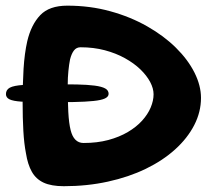

<svg xmlns="http://www.w3.org/2000/svg" viewBox="-38 -630 742 662"><path d="M117.5 -277.5Q66 -277.5 36.5 -279.5Q7 -281.5 -5.2 -287.5Q-17.5 -293.5 -17.5 -305.5Q-17.5 -320.5 -4 -327.8Q9.5 -335 43 -337.2Q76.5 -339.5 137.5 -339.5Q189 -339.5 226.5 -338.8Q264 -338 288.5 -334.8Q313 -331.5 324.8 -325Q336.5 -318.5 336.5 -306.5Q336.5 -296.5 323.8 -290.5Q311 -284.5 284 -281.8Q257 -279 215.8 -278.2Q174.5 -277.5 117.5 -277.5ZM182 12Q139 12 112.5 -0.2Q86 -12.5 71.8 -37.8Q57.5 -63 51.5 -101.5Q45 -134.5 42.5 -178.8Q40 -223 40 -277Q40 -338.5 43.2 -392.2Q46.5 -446 56 -488Q69.5 -545 100.8 -577.8Q132 -610.5 194 -610.5Q272.5 -610.5 342.2 -591.2Q412 -572 469.5 -539.2Q527 -506.5 568.5 -465.5Q610 -424.5 632.5 -379.8Q655 -335 655 -292.5Q655 -244 631.8 -198.8Q608.5 -153.5 566 -115Q523.5 -76.5 464.8 -48Q406 -19.5 334.2 -3.8Q262.5 12 182 12ZM250 -137Q297 -137 335.2 -147.2Q373.5 -157.5 402.8 -174.8Q432 -192 451.8 -213.8Q471.5 -235.5 481.5 -259.2Q491.5 -283 491.5 -305Q491.5 -325 479.8 -347.2Q468 -369.5 446 -390.8Q424 -412 393 -429.2Q362 -446.5 323.2 -456.8Q284.5 -467 239.5 -467Q225.5 -467 217 -456Q208.5 -445 203.5 -425Q200 -407.5 197.8 -385Q195.5 -362.5 195.5 -337.5Q195.5 -283 197.5 -244.2Q199.5 -205.5 205.5 -181.5Q216.5 -137 250 -137Z"/></svg>

Font: Gluten Thin Medium
Style: Regular
Weight: 500
Version: Version 1.300